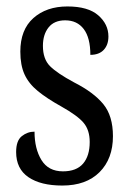

<svg xmlns="http://www.w3.org/2000/svg" viewBox="-20 -565 401 595"><path d="M173 10Q106 10 68 -16Q30 -42 30 -94Q30 -129 47.5 -143Q65 -157 87 -157Q87 -104 108.5 -69Q130 -34 175 -34Q217 -34 237.5 -58Q258 -82 258 -125Q258 -162 239 -184.5Q220 -207 170 -235Q125 -260 97 -283Q69 -306 56 -334.5Q43 -363 43 -405Q43 -473 83.5 -509Q124 -545 189 -545Q253 -545 284.5 -517.5Q316 -490 316 -452Q316 -426 301.5 -410.5Q287 -395 260 -395Q260 -448 239.5 -475Q219 -502 182 -502Q148 -502 130.5 -480Q113 -458 113 -423Q113 -382 135 -360Q157 -338 209 -310Q270 -279 300 -242.5Q330 -206 330 -143Q330 -73 288.5 -31.5Q247 10 173 10Z"/></svg>

Font: Noto Serif Khmer ExtraCondensed
Style: Regular
Weight: 400
Width: 2
Designer: Danh Hong and the Monotype Design Team
Foundry: Monotype Imaging Inc.
Version: Version 2.004; ttfautohint (v1.8.4.7-5d5b)